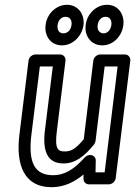

<svg xmlns="http://www.w3.org/2000/svg" viewBox="-20 -743 563 800"><path d="M111 -183 146 -466H200L167 -198C157 -114 177 -62 244 -62C294 -62 331 -91 372 -141C375 -145 377 -151 378 -155L416 -466H470L416 -25H378L379 -75C379 -88 368 -97 357 -97H354C346 -97 338 -92 333 -87C290 -39 251 -13 201 -13C126 -13 96 -63 111 -183ZM61 -183C45 -55 81 37 195 37C246 37 290 16 328 -16V3C328 14 337 25 350 25H434C445 25 460 15 462 0L523 -491C524 -502 516 -516 501 -516H397C386 -516 371 -506 369 -491L329 -163C295 -122 276 -112 250 -112C222 -112 207 -120 217 -198L253 -491C254 -502 246 -516 231 -516H127C116 -516 101 -506 99 -491ZM244 -604C228 -604 217 -616 220 -639C223 -661 237 -673 253 -673C269 -673 281 -661 278 -639C275 -616 260 -604 244 -604ZM238 -554C285 -554 322 -594 328 -639C333 -683 306 -723 259 -723C212 -723 175 -683 170 -639C164 -594 191 -554 238 -554ZM412 -604C396 -604 384 -616 387 -639C390 -661 404 -673 420 -673C435 -673 447 -661 444 -639C441 -616 426 -604 412 -604ZM406 -554C453 -554 489 -594 494 -639C499 -683 473 -723 426 -723C379 -723 342 -683 337 -639C331 -594 359 -554 406 -554Z"/></svg>

Font: Falling Sky
Style: CondOuObl
Weight: 400
Designer: Paul D. Hunt
Foundry: Adobe Systems Incorporated
Version: Version 1.02